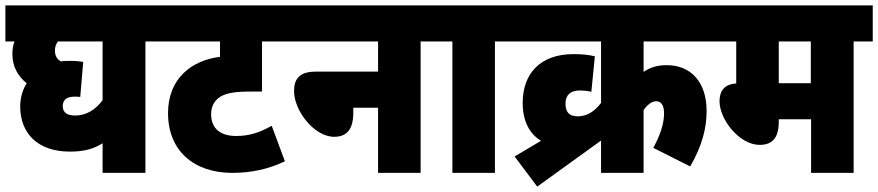

<svg xmlns="http://www.w3.org/2000/svg" viewBox="-20 -642 3261 713"><path d="M591 -488V-622H0V-488H34C28 -474 26 -458 26 -441C26 -396 46 -359 79 -333C63 -307 55 -277 55 -247C55 -146 121 -79 239 -79C294 -79 327 -89 361 -110V0H520V-488ZM213 -248C213 -272 229 -283 256 -283C263 -283 271 -283 278 -282L289 -412C275 -415 252 -416 243 -416C230 -416 218 -416 206 -414C192 -422 184 -434 184 -455C184 -468 188 -478 195 -488H361V-270C335 -235 301 -213 259 -213C231 -213 213 -223 213 -248Z M1061 -488V-622H578V-488H797V-431C692 -418 604 -351 604 -222C604 -82 700 0 843 0C913 0 977 -14 1038 -43L989 -175C945 -150 906 -137 857 -137C803 -137 764 -161 764 -218C764 -248 777 -269 797 -282C821 -297 854 -302 911 -302H953V-488Z M1048 -622V-488H1384V-376H1152C1088 -376 1072 -345 1072 -303C1072 -232 1146 -134 1221 -134C1269 -134 1292 -163 1292 -224V-242H1384V0H1542V-488H1614V-622Z M1818 -488H1890V-622H1601V-488H1660V0H1818Z M1891 -61 1975 51 2212 -120V0H2370V-233C2384 -253 2400 -266 2417 -266C2433 -266 2446 -254 2446 -221C2446 -179 2429 -135 2406 -93L2543 -24C2588 -101 2604 -167 2604 -230C2604 -339 2544 -400 2456 -400C2421 -400 2395 -392 2370 -375V-488H2641V-622H1877V-488H2212V-260C2191 -232 2163 -210 2126 -210C2103 -210 2080 -217 2080 -258C2080 -289 2099 -306 2132 -306C2150 -306 2165 -304 2176 -301L2189 -433C2163 -439 2140 -441 2109 -441C1988 -441 1921 -370 1921 -260C1921 -191 1947 -145 1989 -119Z M3150 -488H3221V-622H2628V-488H2714V-332C2665 -329 2652 -299 2652 -266C2652 -198 2726 -104 2801 -104C2849 -104 2872 -131 2872 -190V-199H2992V0H3150ZM2991 -488V-333H2872V-488Z"/></svg>

Font: Noto Sans Devanagari UI Condensed Black
Style: Regular
Weight: 900
Width: 3
Designer: Jelle Bosma - Monotype Design Team
Foundry: Monotype Imaging Inc.
Version: Version 2.004